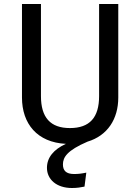

<svg xmlns="http://www.w3.org/2000/svg" viewBox="-20 -709 702 961"><path d="M90 -689V-221C90 -90 166 4 310 11C248 39 215 80 215 131C215 189 263 232 340 232C366 232 383 229 403 225L412 155C388 160 372 162 351 162C310 162 295 144 295 114C295 78 316 44 418 0C518 -30 572 -113 572 -221V-689H476V-228C476 -121 429 -68 330 -68C232 -68 185 -121 185 -228V-689Z"/></svg>

Font: FiraGO Unicode
Style: Regular
Weight: 400
Designer: bBox Type
Foundry: bBox Type GmbH
Version: Version 1.001;PS 001.001;hotconv 1.0.88;makeotf.lib2.5.64775